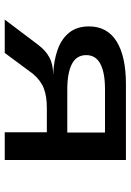

<svg xmlns="http://www.w3.org/2000/svg" viewBox="106 -644 538 789"><g transform="rotate(90 374.5 -249.0)"><path d="M60 0 165 -139Q187 -168 215.5 -183.5Q244 -199 287 -199H294H287Q230 -201 184.5 -217Q139 -233 113.5 -265Q88 -297 88 -346Q88 -421 149.5 -459.5Q211 -498 326 -498H637V0H523V-173H423Q375 -173 342.5 -160.5Q310 -148 283 -116L197 0ZM347 -257H524V-412H347Q278 -412 242 -393Q206 -374 206 -335Q206 -295 242.5 -276Q279 -257 347 -257Z"/></g></svg>

Font: Nunito Sans 7pt Expanded SemiBold
Style: Regular
Weight: 600
Width: 7
Designer: Vernon Adams
Foundry: Vernon Adams
Version: Version 3.101;gftools[0.9.27]